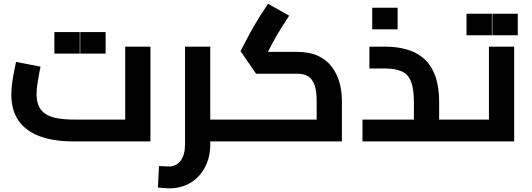

<svg xmlns="http://www.w3.org/2000/svg" viewBox="-20 -749 2816 1017"><path d="M368.7 0Q262 0 188.6 -28Q115.2 -55.9 77.6 -110.9Q40 -165.9 40 -248.1Q40 -272.1 43.1 -298.6Q46.2 -325.1 50.7 -349.6Q55.1 -374.2 59.1 -393.2Q63.1 -412.1 64.9 -421L194.7 -395.9Q191.7 -380.3 186.7 -355.4Q181.8 -330.4 177.8 -302.6Q173.7 -274.8 173.7 -249.6Q173.7 -211.1 186.4 -185.1Q199 -159 224.1 -143.6Q249.2 -128.2 287 -121.9Q324.8 -115.6 375.5 -115.6H643.2V-501.9H776.9V0ZM268 -465.1V-579.2H402.5V-465.1ZM405 -465.1V-579.2H539.5V-465.1Z M1069.9 0V-115.6H1199.1V0ZM875.6 248.5Q863.4 248.5 848.1 247.2Q832.9 245.9 816.6 244.5L822.1 130.4Q838 131 852.3 131.9Q866.6 132.8 874.1 132.8Q913.5 132.8 936.7 102.1Q960 71.4 960 14.9V-501.9H1093.7V14.9Q1093.7 83.1 1066.2 136.1Q1038.7 189.1 989.7 218.8Q940.7 248.5 875.6 248.5ZM1199.1 0V-115.6Q1204.7 -115.6 1208.5 -111.6Q1212.3 -107.6 1214.5 -100Q1216.7 -92.5 1217.9 -82Q1219.1 -71.5 1219.1 -58.1Q1219.1 -44.8 1217.9 -34Q1216.7 -23.2 1214.5 -15.6Q1212.3 -8.1 1208.5 -4Q1204.7 0 1199.1 0Z M1199 0V-115.6H1700.5L1657.3 -80V-216Q1657.3 -267.7 1646 -299Q1634.7 -330.3 1612.4 -344.4Q1590 -358.4 1556.1 -358.4H1336.6L1254 -478.4L1304.7 -574.4Q1314 -591 1325.1 -610.8Q1336.2 -630.5 1354 -658.8Q1371.9 -687.1 1399.7 -729L1511.7 -665.9Q1486.1 -627.3 1470.2 -601.5Q1454.3 -575.7 1443.3 -556.8Q1432.4 -537.9 1422.5 -519.2L1383.2 -444.2L1363.2 -474.1H1556.1Q1620.3 -474.1 1665 -453Q1709.7 -431.8 1737.5 -395.1Q1765.3 -358.4 1778.2 -312.2Q1791 -266 1791 -216V0ZM1199 0Q1193.4 0 1189.6 -4Q1185.8 -8.1 1183.6 -15.6Q1181.4 -23.2 1180.2 -34Q1179 -44.8 1179 -58.1Q1179 -76 1180.9 -88.7Q1182.8 -101.3 1187.3 -108.5Q1191.8 -115.6 1199 -115.6Z M2306.1 0V-115.6H2411.4V0ZM1900 0V-115.6H2263.1L2172.4 -37.3V-205.3Q2172.4 -275.9 2157.8 -315Q2143.3 -354.2 2109.6 -370.2Q2075.9 -386.3 2017.7 -386.3H1936.7V-501.9H2017.7Q2110.3 -501.9 2174.8 -471.8Q2239.2 -441.6 2272.6 -376.4Q2306.1 -311.2 2306.1 -205.3V0ZM2411.4 0V-115.6Q2417 -115.6 2420.8 -111.6Q2424.6 -107.6 2426.8 -100Q2429 -92.5 2430.2 -82Q2431.4 -71.5 2431.4 -58.1Q2431.4 -44.8 2430.2 -34Q2429 -23.2 2426.8 -15.6Q2424.6 -8.1 2420.8 -4Q2417 0 2411.4 0ZM1951.6 -593.8V-707.9H2086.1V-593.8Z M2411 0V-115.6H2647.7L2569.8 -51.2V-501.9H2703.5V0ZM2411 0Q2405.4 0 2401.6 -4Q2397.8 -8.1 2395.6 -15.6Q2393.4 -23.2 2392.2 -34Q2391 -44.8 2391 -58.1Q2391 -76 2392.9 -88.7Q2394.8 -101.3 2399.3 -108.5Q2403.8 -115.6 2411 -115.6ZM2451 -562.1V-676.2H2585.5V-562.1ZM2588 -562.1V-676.2H2722.5V-562.1Z"/></svg>

Font: Cairo
Style: Regular
Weight: 400
Designer: Mohamed Gaber, Accademia di Belle Arti di Urbino
Foundry: Kief Type Foundry, Accademia di Belle Arti di Urbino
Version: Version 3.120